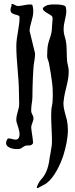

<svg xmlns="http://www.w3.org/2000/svg" viewBox="-20 -727 371 953"><path d="M64 13C69 13 73 13 77 12C89 10 96 -2 109 -4C112 -5 115 -5 118 -5H122C131 -5 138 -6 144 -16V-20C144 -35 135 -83 135 -93C135 -111 146 -123 146 -139V-142C146 -153 135 -164 135 -175V-185C135 -206 141 -225 141 -247V-256C141 -288 144 -399 150 -421C151 -428 154 -445 154 -462L127 -573C127 -603 145 -636 145 -669V-674C145 -683 144 -692 141 -701C140 -704 135 -705 129 -705C112 -705 84 -697 69 -697C62 -697 54 -703 46 -706C45 -706 45 -707 44 -707H41C38 -707 36 -705 36 -703C36 -702 36 -700 38 -700C34 -691 32 -684 32 -678C32 -648 77 -659 77 -642V-641C77 -592 61 -546 61 -498C61 -421 74 -344 74 -266C74 -251 75 -236 75 -221V-208C75 -186 61 -159 61 -135C61 -130 61 -126 62 -122C66 -106 77 -81 77 -61C77 -55 76 -49 74 -44C70 -36 64 -34 57 -34C46 -34 33 -40 24 -40C21 -40 18 -39 16 -36C12 -29 10 -23 10 -17C10 4 40 13 64 13ZM224 -703C216 -703 209 -699 202 -695C195 -691 193 -687 193 -683C193 -668 237 -654 240 -643C241 -640 241 -636 241 -632C241 -620 238 -605 238 -594C238 -545 217 -528 215 -479L214 -449C214 -435 220 -428 223 -414C229 -381 235 -347 239 -314C241 -301 242 -277 242 -255C242 -234 241 -214 238 -202C235 -190 234 -173 234 -152C234 -112 238 -62 238 -29C238 2 234 7 230 38L228 46C223 89 214 134 183 165C175 173 160 202 163 205C168 209 175 203 176 202C188 195 203 189 213 181C251 151 279 90 294 46C306 7 317 -39 317 -83C317 -100 315 -116 312 -131C305 -160 295 -185 295 -214C295 -218 295 -222 296 -225C300 -275 321 -321 321 -369V-375C321 -392 315 -407 313 -423C310 -456 313 -491 307 -523C304 -541 296 -557 296 -576V-586C296 -613 309 -645 309 -672C309 -679 308 -686 306 -693C303 -702 277 -705 255 -705C241 -705 230 -705 224 -703Z"/></svg>

Font: Ancial
Style: Regular
Weight: 400
Designer: Daytona Mess (Anne-Dauphine Borione)
Foundry: Daytona Mess (Anne-Dauphine Borione)
Version: Version 1.000;Glyphs 3.2 (3192)